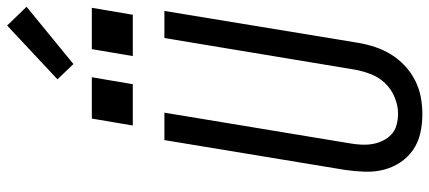

<svg xmlns="http://www.w3.org/2000/svg" viewBox="-362 -866 1236 553"><g transform="rotate(-90 256.5 -590.0)"><path d="M204 8Q175 8 148.5 2Q122 -4 100.5 -19Q79 -34 64.5 -56Q50 -78 43.5 -104Q37 -130 38 -158Q39 -186 43 -214L129 -735H208L120 -203Q117 -186 116 -169.5Q115 -153 117.5 -137Q120 -121 127 -106.5Q134 -92 145 -81.5Q156 -71 172 -66.5Q188 -62 205 -62Q228 -62 251.5 -71.5Q275 -81 292.5 -99Q310 -117 319 -140.5Q328 -164 332 -187L423 -735H501L409 -176Q405 -152 397 -128Q389 -104 375.5 -82Q362 -60 342.5 -42Q323 -24 300 -12.5Q277 -1 252.5 3.5Q228 8 204 8ZM371 -826 391 -944H510L490 -826ZM171 -826 191 -944H310L290 -826ZM348 -997 304 -1043 459 -1188 513 -1132Z"/></g></svg>

Font: Iosevka SS04 Oblique
Style: Regular
Weight: 400
Italic angle: -9°
Monospace: yes
Designer: Belleve Invis
Foundry: Belleve Invis
Version: Version 19.0.0; ttfautohint (v1.8.4)